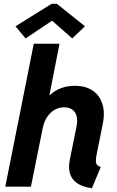

<svg xmlns="http://www.w3.org/2000/svg" viewBox="-20 -982 616 1010"><path d="M343.3 -104.5Q343.3 -122.6 347.7 -143.6L382.3 -315.4Q385.7 -332 385.7 -347.2Q385.7 -381.8 367.4 -399.7Q349.1 -417.5 318.4 -417.5Q276.4 -417.5 245.4 -387.5Q214.4 -357.4 204.6 -307.1L142.6 0H7.8L157.7 -752H293L240.2 -481.9H242.7Q268.1 -506.3 302 -518.6Q335.9 -530.8 374 -530.8Q423.3 -530.8 457.8 -511.5Q492.2 -492.2 509.3 -458.3Q526.4 -424.3 526.4 -381.3Q526.4 -361.3 521.5 -334.5L487.3 -164.1Q484.4 -147.9 484.4 -137.2Q484.4 -122.1 490.5 -114.7Q496.6 -107.4 510.3 -104L463.4 8.3Q343.3 -8.8 343.3 -104.5ZM61.5 -843.8 251.5 -961.9H279.3L426.8 -843.8L359.9 -779.8L255.9 -871.6H251.5L114.7 -779.8Z"/></svg>

Font: Reddit Sans Fudge
Style: Bold
Weight: 700
Italic angle: -11.25°
Designer: Stephen Hutchings
Version: Version 1.013